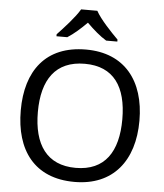

<svg xmlns="http://www.w3.org/2000/svg" viewBox="-62 -998 905 1062"><g transform="rotate(5 390.5 -467.0)"><path d="M435 -944H345C319 -899 259 -834 222 -795V-784H282C317 -806 353 -838 389 -874C425 -838 463 -805 498 -784H560V-795C522 -833 459 -899 435 -944ZM720 -358C720 -580 606 -725 392 -725C168 -725 61 -578 61 -359C61 -138 168 10 391 10C606 10 720 -137 720 -358ZM156 -358C156 -538 230 -646 392 -646C553 -646 625 -538 625 -358C625 -178 553 -68 391 -68C230 -68 156 -178 156 -358Z"/></g></svg>

Font: Noto Sans Cypriot
Style: Regular
Weight: 400
Designer: Monotype Design Team
Foundry: Monotype Imaging Inc.
Version: Version 2.002